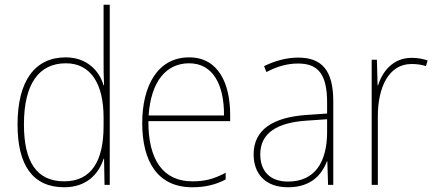

<svg xmlns="http://www.w3.org/2000/svg" viewBox="-20 -780 1838 810"><path d="M251 10C347 10 397 -48 417 -110H419L421 0H443V-760H417V-526C417 -491 417 -457 419 -420H417C399 -482 346 -538 257 -538C127 -538 54 -438 54 -255C54 -83 118 10 251 10ZM251 -15C134 -15 81 -98 81 -255C81 -426 144 -513 258 -513C362 -513 417 -428 417 -284V-248C417 -103 367 -15 251 -15Z M778 -538C644 -538 580 -416 580 -261C580 -100 644 10 791 10C847 10 890 -1 932 -23V-51C880 -24 844 -15 791 -15C669 -15 605 -105 606 -269H951V-295C951 -427 902 -538 778 -538ZM778 -513C880 -513 926 -420 925 -293H607C617 -438 682 -513 778 -513Z M1238 -537C1188 -537 1139 -523 1094 -501L1104 -476C1153 -502 1196 -512 1238 -512C1322 -512 1360 -467 1360 -347V-301L1272 -295C1133 -285 1050 -234 1050 -129C1050 -49 1097 10 1195 10C1292 10 1337 -42 1359 -99H1361L1364 0H1386V-353C1386 -483 1338 -537 1238 -537ZM1273 -271 1360 -277V-220C1359 -98 1310 -14 1195 -14C1120 -14 1078 -57 1078 -129C1078 -220 1151 -263 1273 -271Z M1716 -536C1638 -536 1593 -478 1575 -420H1573L1570 -528H1548V0H1574V-290C1574 -410 1619 -510 1716 -510C1740 -510 1759 -507 1777 -501L1784 -525C1764 -532 1741 -536 1716 -536Z"/></svg>

Font: Noto Sans Gujarati UI SemiCondensed Thin
Style: Regular
Weight: 100
Width: 4
Designer: Jelle Bosma - Monotype Design Team, Universal Thirst
Foundry: Monotype Imaging Inc.
Version: Version 2.106